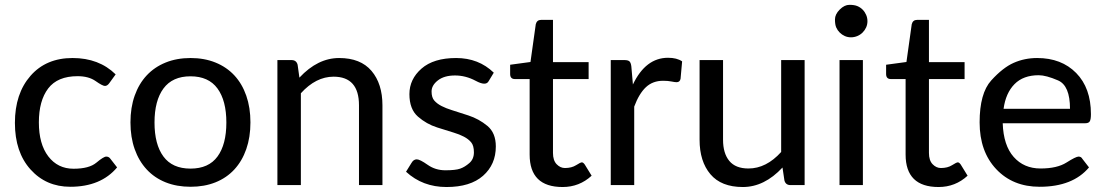

<svg xmlns="http://www.w3.org/2000/svg" viewBox="-20 -751 4483 779"><path d="M265.1 6.8Q167 6.8 103.8 -63.5Q40.5 -133.8 40.5 -252.4Q40.5 -371.1 103.8 -443.4Q167 -515.6 274.4 -515.6Q381.8 -515.6 449.2 -449.2L423.8 -414.1Q415.5 -402.3 405.8 -402.3Q396 -402.3 367.9 -422.1Q339.8 -441.9 294.9 -441.9Q213.4 -441.9 175.5 -392.1Q137.7 -342.3 137.7 -254.4Q137.7 -166.5 176 -116.5Q214.4 -66.4 278.3 -66.4Q341.8 -66.4 371.1 -91.1Q400.4 -115.7 411.1 -115.7Q421.9 -115.7 428.2 -106.4L455.1 -71.8Q389.2 6.8 265.1 6.8Z M643.1 -116Q679.2 -66.9 752.9 -66.9Q826.7 -66.9 862.5 -116Q898.4 -165 898.4 -253.9Q898.4 -342.8 862.3 -392.1Q826.2 -441.4 752.9 -441.4Q679.7 -441.4 643.3 -392.1Q606.9 -342.8 606.9 -253.9Q606.9 -165 643.1 -116ZM652.1 -497.3Q697.3 -515.6 753.2 -515.6Q809.1 -515.6 854.2 -497.3Q899.4 -479 930.9 -445.1Q962.4 -411.1 979.2 -362.8Q996.1 -314.5 996.1 -254.4Q996.1 -194.3 979.2 -146Q962.4 -97.7 930.9 -63.5Q899.4 -29.3 854.2 -11.2Q809.1 6.8 753.2 6.8Q697.3 6.8 652.1 -11.2Q606.9 -29.3 575.2 -63.5Q543.5 -97.7 526.4 -146Q509.3 -194.3 509.3 -254.4Q509.3 -314.5 526.4 -362.8Q543.5 -411.1 575.2 -445.1Q606.9 -479 652.1 -497.3Z M1333.5 -439.9Q1261.7 -439.9 1200.7 -372.6V0H1105.5V-507.3H1162.6Q1182.6 -507.3 1187.5 -488.3L1194.8 -436Q1269 -515.6 1356 -515.6Q1442.9 -515.6 1487.3 -463.4Q1531.7 -411.1 1531.7 -323.7V0H1436.5V-323.7Q1436.5 -439.9 1333.5 -439.9Z M1731 -379.9Q1731 -355.5 1742.2 -342.8Q1753.4 -330.1 1771.5 -320.8Q1789.6 -311.5 1813.2 -304.2Q1836.9 -296.9 1880.1 -282.7Q1923.3 -268.6 1957.5 -240.2Q1991.7 -211.9 1991.7 -156.7Q1991.7 -83.5 1939.9 -37.8Q1888.2 7.8 1791.5 7.8Q1694.8 7.8 1627.4 -54.2L1649.4 -89.8Q1657.7 -104.5 1670.9 -104.5Q1683.6 -104.5 1715.1 -82.3Q1746.6 -60.1 1787.1 -60.1Q1828.1 -60.1 1846.9 -66.7Q1865.7 -73.2 1884.3 -89.4Q1902.8 -105.5 1902.8 -132.8Q1902.8 -160.2 1891.6 -173.6Q1880.4 -187 1862.1 -196.5Q1843.8 -206.1 1820.3 -213.1Q1796.9 -220.2 1753.7 -233.9Q1710.4 -247.6 1675.8 -277.8Q1641.1 -308.1 1641.1 -369.1Q1641.1 -429.7 1690.2 -472.7Q1739.3 -515.6 1830.6 -515.6Q1921.9 -515.6 1983.4 -456.1L1962.4 -421.4Q1951.2 -400.9 1910.4 -422.9Q1869.6 -444.8 1826.2 -444.8Q1782.2 -444.8 1756.6 -424.8Q1731 -404.8 1731 -379.9Z M2128.9 -124V-430.2H2069.3Q2049.8 -430.2 2049.8 -450.7V-488.3L2132.3 -499.5L2153.8 -652.8Q2158.2 -670.4 2175.8 -670.4H2223.6V-499H2368.2V-430.2H2223.6V-130.4Q2223.6 -100.1 2238.5 -84.7Q2253.4 -69.3 2272 -69.3Q2299.3 -69.3 2317.4 -80.8Q2335.4 -92.3 2340.8 -92.3Q2346.2 -92.3 2352.5 -83.5L2380.4 -38.1Q2330.6 7.8 2262.7 7.8Q2128.9 7.8 2128.9 -124Z M2690.4 -516.6Q2726.1 -516.6 2747.6 -502L2741.2 -431.2Q2738.3 -417.5 2725.1 -417.5Q2718.3 -417.5 2704.1 -420.4Q2689.9 -423.3 2670.4 -423.3Q2628.4 -423.3 2600.6 -397.2Q2572.8 -371.1 2553.2 -318.4V0H2458V-507.3H2512.7Q2528.3 -507.3 2533.9 -502Q2539.6 -496.6 2541.5 -481.9L2547.9 -408.2Q2599.6 -516.6 2690.4 -516.6Z M2818.4 -184.1V-507.3H2913.6V-184.1Q2913.6 -128.9 2939 -98.1Q2964.4 -67.4 3016.6 -67.4Q3088.9 -67.4 3149.4 -134.3V-507.3H3244.6V0H3187.5Q3167.5 0 3162.6 -19L3154.8 -71.3Q3081.1 7.8 2993.7 7.8Q2906.2 7.8 2862.3 -44.2Q2818.4 -96.2 2818.4 -184.1Z M3494.1 -690.9Q3499.5 -678.7 3499.5 -665Q3499.5 -651.4 3494.1 -639.6Q3488.8 -627.9 3479.7 -618.9Q3470.7 -609.9 3458.3 -604.7Q3445.8 -599.6 3432.6 -599.6Q3419.4 -599.6 3407.7 -604.7Q3396 -609.9 3387 -618.9Q3377.9 -627.9 3372.8 -639.6Q3367.7 -651.4 3367.7 -672.1Q3367.7 -692.9 3387 -712.2Q3406.2 -731.4 3426.3 -731.4Q3446.3 -731.4 3458.5 -726.3Q3470.7 -721.2 3479.7 -712.2Q3488.8 -703.1 3494.1 -690.9ZM3481 -507.3V0H3386.2V-507.3Z M3654.3 -124V-430.2H3594.7Q3575.2 -430.2 3575.2 -450.7V-488.3L3657.7 -499.5L3679.2 -652.8Q3683.6 -670.4 3701.2 -670.4H3749V-499H3893.6V-430.2H3749V-130.4Q3749 -100.1 3763.9 -84.7Q3778.8 -69.3 3797.4 -69.3Q3824.7 -69.3 3842.8 -80.8Q3860.8 -92.3 3866.2 -92.3Q3871.6 -92.3 3877.9 -83.5L3905.8 -38.1Q3856 7.8 3788.1 7.8Q3654.3 7.8 3654.3 -124Z M4194.3 -445.8Q4131.8 -445.8 4096.2 -409.7Q4060.5 -373.5 4051.8 -309.6H4321.3Q4321.3 -403.8 4272.7 -424.8Q4224.1 -445.8 4194.3 -445.8ZM4188 -515.6Q4286.6 -515.6 4346.4 -454.8Q4406.2 -394 4406.2 -288.1Q4406.2 -266.1 4401.4 -258.5Q4396.5 -251 4383.8 -251H4048.3Q4051.3 -161.1 4092.8 -114.3Q4134.3 -67.4 4201.7 -67.4Q4269 -67.4 4307.1 -91.6Q4345.2 -115.7 4356 -115.7Q4366.7 -115.7 4371.6 -106.4L4398.4 -71.8Q4332.5 6.8 4198.2 6.8Q4089.4 6.8 4022 -64.7Q3954.6 -136.2 3954.6 -254.4Q3954.6 -372.6 4001.7 -424.6Q4048.8 -476.6 4093 -496.1Q4137.2 -515.6 4188 -515.6Z"/></svg>

Font: Lato-Medium
Style: Regular
Weight: 500
Designer: Lukasz Dziedzic
Foundry: tyPoland Lukasz Dziedzic
Version: Version 2.006; 2014-01-15